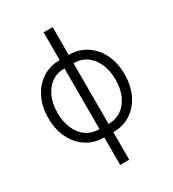

<svg xmlns="http://www.w3.org/2000/svg" viewBox="-219 -846 1052 1168"><g transform="rotate(-30 306.5 -262.0)"><path d="M274.9 10.7Q205.1 10.7 151.9 -23.9Q98.6 -58.6 68.6 -119.9Q38.6 -181.2 38.6 -260.3Q38.6 -339.8 68.6 -401.1Q98.6 -462.4 151.9 -497.3Q205.1 -532.2 274.9 -532.2H338.4Q408.7 -532.2 461.7 -497.3Q514.6 -462.4 544.4 -401.1Q574.2 -339.8 574.2 -260.3Q574.2 -181.2 544.4 -119.9Q514.6 -58.6 461.7 -23.9Q408.7 10.7 338.4 10.7ZM274.9 -47.4H338.4Q391.6 -47.4 429.9 -74.5Q468.3 -101.6 489.3 -149.7Q510.3 -197.8 510.3 -260.3Q510.3 -322.8 489.3 -370.8Q468.3 -418.9 429.7 -446.5Q391.1 -474.1 338.4 -474.1H274.9Q222.2 -474.1 183.6 -446.5Q145 -418.9 124 -370.8Q103 -322.8 103 -260.3Q103 -197.8 123.8 -149.7Q144.5 -101.6 183.1 -74.5Q221.7 -47.4 274.9 -47.4ZM274.9 204.1V-727.5H338.4V204.1Z"/></g></svg>

Font: Inter 28pt Light
Style: Regular
Weight: 300
Designer: Rasmus Andersson
Foundry: rsms
Version: Version 4.001;git-66647c0bb